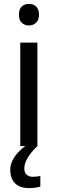

<svg xmlns="http://www.w3.org/2000/svg" viewBox="-20 -757 299 995"><path d="M173.8 0H85V-536.1H173.8ZM78.1 -681.2Q78.1 -710.4 93 -723.6Q107.9 -736.8 129.9 -736.8Q140.6 -736.8 150.1 -733.6Q159.7 -730.5 166.7 -723.6Q173.8 -716.8 178 -706.3Q182.1 -695.8 182.1 -681.2Q182.1 -652.8 166.7 -638.9Q151.4 -625 129.9 -625Q107.9 -625 93 -638.7Q78.1 -652.3 78.1 -681.2ZM106 116.2Q106 138.2 118.7 148.7Q131.3 159.2 147.9 159.2Q160.2 159.2 171.1 158Q182.1 156.7 189 154.8V210Q176.3 213.9 160.6 215.8Q145 217.8 130.9 217.8Q82 217.8 57.6 192.4Q33.2 167 33.2 123Q33.2 102.5 40.5 84.2Q47.9 65.9 59.3 50.3Q70.8 34.7 84.5 22Q98.1 9.3 110.8 0H173.8Q106 64.9 106 116.2Z"/></svg>

Font: WenQuanYi Micro Hei
Style: Regular
Weight: 400
Foundry: Ascender Corporation
Version: Version 0.2.0-beta